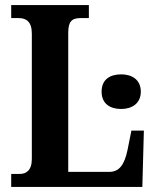

<svg xmlns="http://www.w3.org/2000/svg" viewBox="-20 -734 612 754"><path d="M24 0H539L545 -221H496L481 -146C469 -88 449 -59 409 -59H248V-605C248 -650 262 -663 297 -663H329V-714H24V-663H53C82 -663 105 -650 105 -602V-110C105 -64 82 -51 58 -51H24ZM456 -306C497 -306 533 -327 533 -374C533 -422 497 -442 456 -442C412 -442 379 -422 379 -374C379 -327 412 -306 456 -306Z"/></svg>

Font: Noto Serif Condensed
Style: Bold
Weight: 700
Width: 3
Designer: Monotype Design Team
Foundry: Monotype Imaging Inc.
Version: Version 2.015